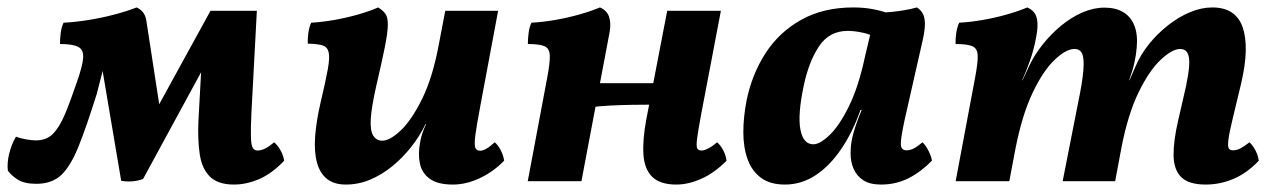

<svg xmlns="http://www.w3.org/2000/svg" viewBox="-31 -487 3429 516"><path d="M597.9 9Q555.1 9 533.5 -12Q511.9 -33 505.9 -71.9Q499.9 -110.8 502.3 -162.7L512.7 -352L530.5 -331.6L353.5 -6Q326.5 4.1 294.7 -1L237.6 -338.8H255.8L228.9 -234.2Q201.6 -147.1 180.4 -94.2Q159.2 -41.2 134.1 -17.1Q108.9 7 66.7 7Q34.2 7 16.4 -4.5Q-1.4 -16 -9.9 -28.5Q-12.3 -48.8 -6.5 -73.4Q-0.7 -98.1 11.9 -119.8Q25 -114.7 40.6 -112.2Q56.2 -109.7 65.3 -109.7Q93.4 -109.7 110.8 -126.9Q128.3 -144.2 143 -178.7Q157.6 -213.3 175.4 -265.7Q190.7 -308.9 192.4 -331Q194.1 -353.1 179.4 -360.9Q164.7 -368.7 130.2 -368.7Q130.2 -383.3 132.2 -398.8Q134.3 -414.3 139.8 -426Q170.9 -427.5 206.5 -433.2Q242.1 -438.9 276.3 -447.9Q310.6 -456.9 336.1 -467Q358.2 -457.3 362.2 -432.3L405.9 -148.2L374.1 -165.4L534.7 -458H659.3L644.6 -181.6Q642.6 -138.6 643.4 -117.3Q644.2 -96 648.5 -89.3Q652.8 -82.5 661.4 -82.5Q671.2 -82.5 682.5 -88.3Q693.8 -94.2 705.8 -104.6Q715.4 -96.6 723 -82.8Q730.7 -69 732.6 -54.9Q699.7 -20.5 665.4 -5.7Q631.1 9 597.9 9Z M898.5 9Q867.1 9 848 -6Q828.9 -21 821 -49.7Q813 -78.5 815.9 -119.7Q818.8 -161 830.9 -213Q844.3 -269.3 850 -301Q855.7 -332.7 852.2 -346.9Q848.7 -361.2 835.2 -365.2Q821.6 -369.2 796.1 -369.7Q795.6 -382.9 797.7 -398.4Q799.7 -413.8 805.3 -426Q833.4 -427.5 866.4 -433.2Q899.4 -438.9 930.9 -447.9Q962.4 -456.9 985.3 -467Q998.4 -459 1004.9 -449.7Q1011.5 -440.4 1011.3 -420Q1011.1 -399.6 1003.2 -360.2Q995.3 -320.8 979.5 -253Q967.5 -199.3 965.5 -167.7Q963.5 -136.1 972 -122.5Q980.5 -108.9 996.5 -108.9Q1016.5 -108.9 1045.6 -136Q1074.7 -163.2 1103.5 -221.3Q1132.3 -279.5 1149.3 -372.5L1165.6 -458H1307.7L1260.8 -207.4Q1250 -150.4 1246.5 -123.7Q1243.1 -96.9 1246.6 -89.4Q1250.1 -81.9 1259.5 -81.9Q1273.9 -81.9 1298.6 -104.6Q1307.7 -97 1314.8 -83Q1321.9 -69 1323.9 -55.3Q1295.7 -25.8 1258.9 -8.4Q1222.2 9 1186.3 9Q1144.8 9 1123.6 -6.8Q1102.3 -22.6 1097.3 -48.4Q1092.2 -74.2 1098.2 -105.6Q1100.2 -117.1 1104.2 -129.1Q1108.2 -141.1 1114.2 -153.6H1112.7Q1097.1 -121.3 1074.2 -92.2Q1051.3 -63.2 1023.2 -40.2Q995 -17.3 963.6 -4.1Q932.2 9 898.5 9Z M1786.6 9Q1742.9 9 1721.8 -11.8Q1700.7 -32.6 1698.2 -72.2Q1695.7 -111.8 1706.2 -167.5L1762.1 -458H1906.4L1853.6 -181.1Q1845.2 -136.2 1842.5 -114.9Q1839.7 -93.6 1843 -88Q1846.3 -82.5 1854.3 -82.5Q1862.1 -82.5 1873.9 -88.9Q1885.7 -95.2 1896.2 -104.6Q1905.7 -96.6 1912.9 -82.8Q1920 -69 1921.5 -54.9Q1888.5 -21.9 1853.7 -6.5Q1818.8 9 1786.6 9ZM1387.3 0 1439.2 -275.9Q1447.1 -317.1 1446.6 -336.8Q1446.1 -356.6 1432.9 -362.6Q1419.6 -368.7 1387.6 -368.7Q1387.6 -383.3 1389.7 -398.8Q1391.7 -414.3 1397.3 -426Q1426.4 -427.5 1459.9 -433.2Q1493.5 -438.9 1525.4 -447.9Q1557.4 -456.9 1581.3 -467Q1599.4 -459.4 1605.5 -442.9Q1611.5 -426.3 1607.6 -402L1531.6 0ZM1555.4 -198.7 1566 -263.4H1733.7L1724.5 -205.8Q1699 -205.8 1668.4 -205.3Q1637.9 -204.8 1608.4 -203.3Q1578.9 -201.7 1555.4 -198.7Z M2433.3 -467Q2443.5 -460.3 2449.1 -450.2Q2454.6 -440.1 2454.7 -422.7Q2454.8 -405.3 2447.9 -375.2L2400.5 -166.3Q2389 -113.4 2390 -98.2Q2391 -83 2405.4 -83Q2414.8 -83 2424.5 -87.9Q2434.1 -92.8 2448.4 -104.6Q2456.9 -96.1 2464.1 -82.3Q2471.2 -68.5 2473.7 -55.3Q2444.5 -25.3 2410.8 -8.1Q2377.1 9 2336.8 9Q2306.7 9 2289.1 -2.6Q2271.4 -14.3 2263.2 -32.9Q2255.1 -51.6 2255 -73.6Q2254.8 -95.6 2259.3 -116.2Q2262.2 -128.8 2266.6 -142.7Q2271 -156.6 2276.7 -171.3Q2282.4 -186 2288 -199.8L2321.4 -368.5L2282.6 -451.7Q2325.2 -451.3 2363.1 -454.8Q2400.9 -458.3 2433.3 -467ZM2358.7 -450.3 2315.1 -390.1Q2302.2 -396.5 2282.6 -400.2Q2263.1 -404 2247.3 -404Q2197.8 -404 2170.1 -362.5Q2142.4 -321 2129 -256.4Q2112.6 -179.2 2120 -139.2Q2127.5 -99.2 2154.9 -99.2Q2172.4 -99.2 2198.4 -123.9Q2224.4 -148.6 2250.5 -201.3Q2276.5 -254 2293.9 -336L2312.9 -416L2350.5 -409L2301.8 -191.3H2281.5Q2260.4 -131.4 2229.4 -86Q2198.5 -40.6 2160.5 -15.8Q2122.6 9 2078.5 9Q2038.9 9 2014.4 -9Q1989.8 -27 1978.3 -58.8Q1966.7 -90.5 1966.7 -131.5Q1966.7 -172.6 1975.6 -217.7Q1990 -287.9 2026.5 -344.2Q2062.9 -400.6 2122.3 -433.8Q2181.7 -467 2262.4 -467Q2290.9 -467 2315.9 -462.2Q2340.9 -457.4 2358.7 -450.3Z M3209.5 9Q3163.4 9 3143.4 -11.2Q3123.3 -31.3 3123 -69.7Q3122.6 -108.1 3135.1 -162.4L3149.1 -223.2Q3166.7 -295.3 3165 -325.3Q3163.4 -355.4 3140.8 -355.4Q3119.4 -355.4 3088.6 -326.6Q3057.8 -297.9 3029 -238.9Q3000.2 -179.9 2982.7 -89.3L2966 0H2824.9L2865.6 -206.7Q2878 -265.8 2880.5 -297.8Q2883 -329.9 2877.3 -342.6Q2871.6 -355.4 2856.5 -355.4Q2834.1 -355.4 2803.5 -326.4Q2772.9 -297.5 2744.6 -238.5Q2716.2 -179.5 2698.2 -88.2L2681.5 0H2537.3L2589.1 -275.9Q2597.1 -317.1 2596.6 -336.8Q2596.1 -356.6 2582.6 -362.6Q2569.1 -368.7 2537.1 -368.7Q2536.6 -382.4 2538.9 -398.1Q2541.2 -413.8 2546.8 -426Q2575.8 -427.5 2609.1 -433.2Q2642.5 -438.9 2674.2 -447.9Q2705.9 -456.9 2729.9 -467Q2748 -458.9 2753.7 -443.6Q2759.5 -428.4 2756.1 -402Q2751.2 -368.4 2741.7 -338.1Q2732.1 -307.7 2715.9 -271.2H2716.9L2735.6 -311Q2749.2 -339.8 2771.3 -367.6Q2793.4 -395.4 2820.5 -417.8Q2847.6 -440.2 2877.6 -453.4Q2907.7 -466.5 2937.3 -466.5Q2967.2 -466.5 2987.5 -454.5Q3007.8 -442.5 3017.5 -418.5Q3027.2 -394.6 3023.9 -358.8Q3022.5 -340.7 3017.8 -318.9Q3013 -297 3003.5 -271.2H3004.5L3020.5 -307.9Q3034.2 -340.3 3057 -368.6Q3079.9 -396.9 3108.4 -419.3Q3137 -441.7 3167.5 -454.4Q3198.1 -467 3227.1 -467Q3290.2 -467 3308.7 -413.5Q3327.2 -360 3304.8 -263.7L3282.1 -169.2Q3272.6 -130.3 3270.4 -111.9Q3268.2 -93.5 3271.4 -88.2Q3274.7 -83 3282.6 -83Q3292.5 -83 3302.1 -87.9Q3311.7 -92.8 3327.1 -104.6Q3336.1 -96.1 3343.3 -82.3Q3350.4 -68.5 3351.9 -54.9Q3319.9 -21.4 3283.8 -6.2Q3247.8 9 3209.5 9Z"/></svg>

Font: Vollkorn
Style: Italic
Weight: 400
Italic angle: -11°
Designer: Friedrich Althausen
Foundry: Friedrich Althausen
Version: Version 5.001